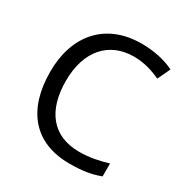

<svg xmlns="http://www.w3.org/2000/svg" viewBox="-168 -926 969 1006"><g transform="rotate(30 316.0 -423.0)"><path d="M403 -711C467 -711 521 -692 565 -672L601 -748C547 -775 477 -790 404 -790C183 -790 61 -640 61 -424C61 -199 170 -56 389 -56C468 -56 520 -65 573 -85V-163C519 -147 464 -135 402 -135C238 -135 156 -246 156 -423C156 -602 250 -711 403 -711Z"/></g></svg>

Font: Noto Sans Malayalam UI
Style: Regular
Weight: 400
Designer: Jelle Bosma - Monotype Design Team
Foundry: Monotype Imaging Inc.
Version: Version 2.104